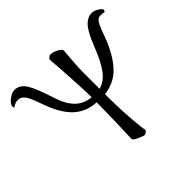

<svg xmlns="http://www.w3.org/2000/svg" viewBox="-176 -853 1056 1056"><g transform="rotate(-45 352.0 -325.0)"><path d="M-14.2 -612.8Q-9.8 -630.4 13.9 -648.2Q37.6 -666 58.1 -666Q97.7 -666 123.3 -626Q148.9 -585.9 182.1 -480Q202.6 -415 237.8 -378.9Q272.9 -342.8 330.1 -336.9V-354Q330.1 -377 324.7 -477.3Q319.3 -577.6 313 -647Q314.5 -651.4 322.5 -657.7Q330.6 -664.1 335 -664.1Q354.5 -664.1 379.2 -651.4Q403.8 -638.7 403.8 -627Q403.8 -625.5 401.4 -598.6Q398.9 -571.8 396.5 -533.9Q394 -496.1 394 -467.8V-338.9Q418.5 -345.2 439.2 -361.3Q460 -377.4 476.8 -402.1Q493.7 -426.8 506.6 -452.6Q519.5 -478.5 533.2 -513.2Q544.9 -543 553.7 -562.5Q562.5 -582 574.7 -603.3Q586.9 -624.5 598.4 -636.7Q609.9 -648.9 625.2 -657Q640.6 -665 658.2 -665Q674.8 -665 693.8 -653.8Q712.9 -642.6 717.8 -632.8Q717.8 -629.4 716.1 -624Q714.4 -618.7 710.9 -618.2Q700.7 -621.1 680.2 -621.1Q669.4 -621.1 660.6 -613.5Q651.9 -606 644.5 -591.3Q637.2 -576.7 631.8 -562.5Q626.5 -548.3 619.1 -528.1Q611.8 -507.8 606.9 -496.1Q568.4 -404.8 519.8 -356Q471.2 -307.1 394 -296.9Q394 -281.2 394.5 -254.9Q395 -228.5 395 -217.8Q396 -162.6 401.9 -89.4Q407.7 -16.1 413.1 -1Q401.4 16.1 388.2 16.1Q380.4 16.1 351.8 2.9Q323.2 -10.3 323.2 -20Q329.1 -164.6 330.1 -297.9Q254.4 -301.3 202.6 -348.1Q150.9 -395 116.2 -491.2Q92.8 -557.1 84 -573.7Q63.5 -613.8 33.2 -613.8Q9.3 -613.8 -11.2 -597.2Q-14.2 -603 -14.2 -612.8Z"/></g></svg>

Font: Crimson
Style: Roman
Weight: 400
Version: Version 0.8